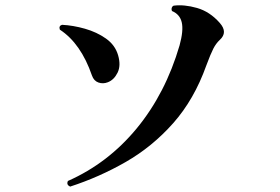

<svg xmlns="http://www.w3.org/2000/svg" viewBox="-20 -704 1040 712"><path d="M240 -12Q225 -19 232 -33Q381 -99 487.5 -228.5Q594 -358 646 -536Q661 -591 654 -621Q647 -651 618 -663Q615 -669 617 -675Q619 -681 624 -683Q663 -688 710.5 -674.5Q758 -661 795 -619Q826 -584 795 -556Q781 -543 771 -523.5Q761 -504 745 -461Q700 -335 622.5 -247.5Q545 -160 446.5 -103.5Q348 -47 240 -12ZM380 -399Q362 -392 345 -398Q328 -404 321 -424Q280 -543 202 -594Q197 -608 210 -612Q251 -610 295 -597.5Q339 -585 373 -561Q407 -537 418 -499Q429 -461 416 -434.5Q403 -408 380 -399Z"/></svg>

Font: Zen Old Mincho Black
Style: Regular
Weight: 900
Designer: Yoshimichi Ohira
Foundry: Positype
Version: Version 1.001